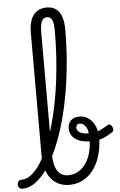

<svg xmlns="http://www.w3.org/2000/svg" viewBox="-178 -1512 995 1586"><g transform="rotate(-5 319.0 -719.0)"><path d="M-57 17Q-76 17 -85 5.5Q-94 -6 -94 -20.5Q-94 -35 -85 -46.5Q-76 -58 -57 -58Q-24 -58 7.5 -78Q39 -98 69.5 -135.5Q100 -173 128 -226.5Q156 -280 181 -347.5Q206 -415 228 -494.5Q250 -574 267.5 -663Q285 -752 297 -849.5Q309 -947 315.5 -1050.5Q322 -1154 322 -1261Q322 -1279 335 -1288.5Q348 -1298 365.5 -1298Q383 -1298 396 -1288.5Q409 -1279 409 -1261Q409 -1147 401 -1037.5Q393 -928 378.5 -825Q364 -722 343 -627Q322 -532 295.5 -447.5Q269 -363 238 -291.5Q207 -220 172.5 -163Q138 -106 100.5 -66Q63 -26 23.5 -4.5Q-16 17 -57 17ZM330 19Q285 19 247 2Q209 -15 181 -48.5Q153 -82 138 -133Q123 -184 123 -251V-1258Q123 -1356 161 -1406.5Q199 -1457 273 -1457Q317 -1457 348 -1434.5Q379 -1412 394 -1368.5Q409 -1325 409 -1261Q409 -1242 396 -1233Q383 -1224 365.5 -1224Q348 -1224 335 -1233Q322 -1242 322 -1261Q322 -1300 316.5 -1326Q311 -1352 298.5 -1364.5Q286 -1377 268 -1377Q248 -1377 235 -1364.5Q222 -1352 215.5 -1325.5Q209 -1299 209 -1258V-251Q209 -204 216.5 -168.5Q224 -133 239 -109Q254 -85 277 -73Q300 -61 331 -61Q358 -61 383 -69.5Q408 -78 430.5 -94.5Q453 -111 471 -135.5Q489 -160 502.5 -192Q516 -224 523 -263.5Q530 -303 530 -350Q530 -421 508 -449.5Q486 -478 460 -478Q442 -478 435.5 -467.5Q429 -457 429 -445Q429 -432 439 -419Q449 -406 474 -398Q499 -390 545 -390Q583 -390 617 -406Q651 -422 688 -445Q700 -453 710 -447Q720 -441 726 -429Q732 -417 732 -404.5Q732 -392 723 -386Q680 -356 639 -340Q598 -324 545 -324Q484 -324 444.5 -339.5Q405 -355 385.5 -382.5Q366 -410 366 -445Q366 -472 377 -492.5Q388 -513 409 -524.5Q430 -536 460 -536Q499 -536 527.5 -518.5Q556 -501 574.5 -473.5Q593 -446 601.5 -413.5Q610 -381 610 -351Q610 -301 601.5 -254.5Q593 -208 577 -166.5Q561 -125 537 -91Q513 -57 482 -32.5Q451 -8 413 5.5Q375 19 330 19Z"/></g></svg>

Font: Playwrite ID
Style: Regular
Weight: 400
Designer: Veronika Burian, José Scaglione
Foundry: TypeTogether
Version: Version 1.002